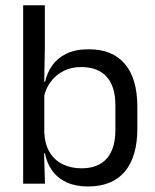

<svg xmlns="http://www.w3.org/2000/svg" viewBox="-20 -682 577 713"><path d="M306.5 10.5Q261.5 10.5 228.2 -4.5Q195 -19.5 174.5 -47.5Q154 -75.5 147 -112.5H120L144.5 -188.5Q147 -144.5 165.2 -115.2Q183.5 -86 214 -71.5Q244.5 -57 283 -57Q344 -57 376.2 -93Q408.5 -129 408.5 -200V-291.5Q408.5 -361 376 -397Q343.5 -433 281.5 -433Q244.5 -433 216 -418.5Q187.5 -404 168.8 -379Q150 -354 143 -322L124.5 -378.5H147.5Q155 -412 174.2 -439.2Q193.5 -466.5 227 -482.8Q260.5 -499 310 -499Q398 -499 444 -444.2Q490 -389.5 490 -285.5V-204.5Q490 -99.5 443.2 -44.5Q396.5 10.5 306.5 10.5ZM66 0V-662.5H146.5V-503.5L144 -363.5L144.5 -348V-144L143.5 -118L147 0Z"/></svg>

Font: Anek Odia Medium
Style: Regular
Weight: 400
Version: Version 1.003